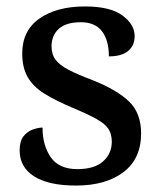

<svg xmlns="http://www.w3.org/2000/svg" viewBox="-20 -566 501 596"><path d="M216 10Q131 10 86 -18.5Q41 -47 41 -99Q41 -128 53 -143Q65 -158 82 -164Q99 -170 112 -170Q112 -115 137.5 -78Q163 -41 220 -41Q273 -41 300 -65Q327 -89 327 -126Q327 -150 316.5 -166Q306 -182 279 -197Q252 -212 204 -232Q152 -254 117.5 -275.5Q83 -297 66 -326.5Q49 -356 49 -400Q49 -471 102.5 -508.5Q156 -546 244 -546Q322 -546 360 -518Q398 -490 398 -454Q398 -425 378 -408Q358 -391 318 -391Q318 -441 296.5 -469Q275 -497 231 -497Q185 -497 162.5 -476.5Q140 -456 140 -422Q140 -397 152.5 -380.5Q165 -364 192.5 -349.5Q220 -335 268 -317Q343 -287 380.5 -251Q418 -215 418 -152Q418 -73 363 -31.5Q308 10 216 10Z"/></svg>

Font: Noto Serif Bengali Medium
Style: Regular
Weight: 500
Designer: Juan Bruce, Universal Thirst, Indian Type Foundry and the Monotype Design Team.
Foundry: Monotype Imaging Inc.
Version: Version 2.003; ttfautohint (v1.8.4.7-5d5b)